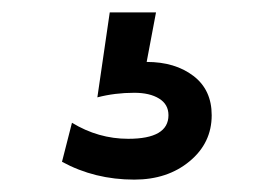

<svg xmlns="http://www.w3.org/2000/svg" viewBox="-20 -60 442 310"><path d="M96.2 138.2Q138.7 164.1 187 164.1Q252 164.1 252 126Q252 108.4 236.8 99.1Q221.7 89.8 196.8 89.8Q165.5 89.8 137.2 97.2L157.2 -40H231.9L216.8 40Q262.7 40 292.2 62.5Q321.8 85 321.8 126Q321.8 170.9 286.1 200.4Q250.5 230 196.8 230Q132.8 230 80.1 201.2Z"/></svg>

Font: Gully
Style: Bold
Weight: 700
Designer: jaikishan Patel
Foundry: MagicType
Version: Version 1.000;Glyphs 3.2 (3242)